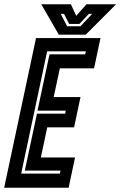

<svg xmlns="http://www.w3.org/2000/svg" viewBox="-44 -878 564 898"><path d="M-24.5 0 124.5 -700H426L396 -558.5H236L207 -424H332.5L302.5 -282.5H177L147 -141.5H307L277 0ZM55 -66H236L239 -80H72L129 -346.5H261L263.5 -360.5H131.5L187.5 -624H354.5L357.5 -638H176.5ZM231 -716 149 -858H287.5L312.5 -804L360.5 -858H499L357 -716ZM270 -755H332L387 -813H371.5L327.5 -766H279.5L255.5 -813H240Z"/></svg>

Font: Tourney Condensed Regular
Style: Bold Italic
Weight: 700
Width: 3
Italic angle: -12°
Designer: Tyler Finck
Foundry: Etcetera Type Co
Version: Version 1.010; ttfautohint (v1.8.3)